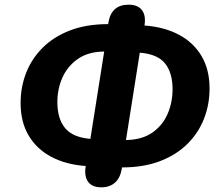

<svg xmlns="http://www.w3.org/2000/svg" viewBox="-20 -765 948 820"><path d="M413 35Q373 35 356 11Q339 -13 346 -55V-56Q262 -62 199.5 -95Q137 -128 102.5 -186Q68 -244 68 -325Q68 -393 91.5 -453.5Q115 -514 162 -561Q209 -608 279 -635Q349 -662 442 -662L443 -669Q456 -745 529 -745Q569 -745 586.5 -721.5Q604 -698 597 -656Q681 -650 743.5 -617Q806 -584 840.5 -526Q875 -468 875 -387Q875 -319 851.5 -258.5Q828 -198 781 -151Q734 -104 664 -77Q594 -50 501 -50L500 -43Q493 -4 470.5 15.5Q448 35 413 35ZM225 -329Q225 -258 258 -218Q291 -178 366 -172L425 -545Q356 -544 312 -513Q268 -482 246.5 -433.5Q225 -385 225 -329ZM717 -384Q717 -454 685 -494Q653 -534 577 -540L518 -167Q587 -168 631 -199Q675 -230 696 -279Q717 -328 717 -384Z"/></svg>

Font: Nunito ExtraBold
Style: Italic
Weight: 800
Italic angle: -9°
Designer: Vernon Adams
Foundry: Vernon Adams
Version: Version 3.601; ttfautohint (v1.8.2.53-6de2)